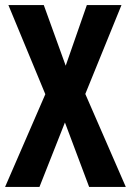

<svg xmlns="http://www.w3.org/2000/svg" viewBox="-21 -734 514 754"><path d="M473 0H329L234 -253L134 0H-1L157 -364L12 -714H151L237 -476L320 -714H456L314 -365Z"/></svg>

Font: Noto Sans Sinhala UI ExtraCondensed
Style: Bold
Weight: 700
Width: 2
Designer: Jelle Bosma - Monotype Design Team
Foundry: Monotype Imaging Inc.
Version: Version 2.006; ttfautohint (v1.8.4.7-5d5b)